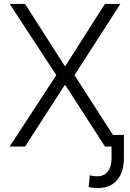

<svg xmlns="http://www.w3.org/2000/svg" viewBox="-20 -747 663 979"><path d="M107.9 -727.1 309.1 -411.6H314L515.1 -727.1H593.8L359.9 -363.8L555.7 -59.1H611.8V59.1Q611.8 129.9 577.4 170.9Q543 211.9 478.5 211.9Q450.2 211.9 432.1 206.5L438 146Q450.7 151.9 477.5 151.9Q509.8 151.9 529.3 127.4Q548.8 103 548.8 59.1V0H515.1L314 -312H309.1L107.9 0H29.3L267.1 -363.8L29.3 -727.1Z"/></svg>

Font: Interop Light
Style: Regular
Weight: 300
Designer: Rasmus Andersson, Google, Jang Haemin
Foundry: jhaemin
Version: Version 1.007